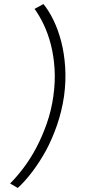

<svg xmlns="http://www.w3.org/2000/svg" viewBox="-20 -765 440 950"><path d="M297 -290Q307 -365 302.5 -433Q298 -501 283 -559Q268 -617 245 -664.5Q222 -712 195 -745L151 -721Q175 -688 196.5 -643Q218 -598 232 -543Q246 -488 250 -424Q254 -360 244 -289Q234 -218 211.5 -154Q189 -90 160 -35Q131 20 97 65Q63 110 30 143L68 165Q104 132 140 84.5Q176 37 208 -21Q239 -79 262.5 -147Q286 -215 297 -290Z"/></svg>

Font: Josefin Slab Thin Medium
Style: Italic
Weight: 500
Italic angle: -12°
Version: Version 2.000